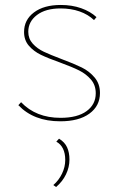

<svg xmlns="http://www.w3.org/2000/svg" viewBox="-20 -484 480 774"><path d="M222 -232Q174 -249 145 -263Q116 -277 96.5 -299.5Q77 -322 77 -355Q77 -404 117 -434Q157 -464 225 -464Q270 -464 307 -451Q344 -438 369 -415L359 -403Q335 -426 300.5 -438Q266 -450 224 -450Q164 -450 129 -423.5Q94 -397 94 -356Q94 -328 112 -308Q130 -288 156.5 -275.5Q183 -263 228 -246Q279 -227 309.5 -212Q340 -197 361.5 -171.5Q383 -146 383 -109Q383 -57 340.5 -26Q298 5 223 5Q116 5 54 -60L65 -72Q125 -9 224 -9Q292 -9 329 -36Q366 -63 366 -108Q366 -141 346.5 -163.5Q327 -186 299 -200Q271 -214 222 -232ZM195 262Q217 243 230 216Q243 189 243 161Q243 107 207 87L218 75Q241 89 250.5 110Q260 131 260 159Q260 190 246 219Q232 248 206 270Z"/></svg>

Font: Ysabeau SC Thin
Style: Regular
Weight: 200
Designer: Christian Thalmann (Catharsis Fonts)
Version: Version 0.003